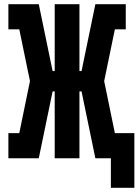

<svg xmlns="http://www.w3.org/2000/svg" viewBox="-20 -755 661 916"><path d="M621 141H509V0H435L369 -319H359V0H241V-319H231L165 0H20V-120H72L123 -368L72 -615H20V-735H165L231 -416H241V-735H359V-416H369L435 -735H580V-615H528L477 -368L528 -120H621Z"/></svg>

Font: Iosevka Curly Slab HvEx
Style: Regular
Weight: 900
Width: 7
Monospace: yes
Designer: Belleve Invis
Foundry: Belleve Invis
Version: Version 11.1.0; ttfautohint (v1.8.3)